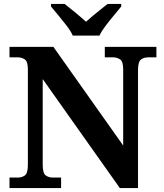

<svg xmlns="http://www.w3.org/2000/svg" viewBox="-20 -951 828 971"><path d="M28 0V-53H70Q91 -53 106 -64Q121 -75 121 -118V-600Q121 -640 105.5 -650.5Q90 -661 70 -661H28V-714H250L603 -215V-600Q603 -640 587.5 -650.5Q572 -661 552 -661H510V-714H771V-661H729Q708 -661 693 -650Q678 -639 678 -596V0H586L196 -551V-118Q196 -75 211 -64Q226 -53 247 -53H289V0ZM348 -771Q338 -794 317.5 -820.5Q297 -847 275.5 -873Q254 -899 238 -918V-931H307Q328 -915 360.5 -888Q393 -861 415 -841Q430 -855 450 -871.5Q470 -888 490 -904Q510 -920 524 -931H593V-918Q578 -899 556 -873Q534 -847 514 -820.5Q494 -794 483 -771Z"/></svg>

Font: Noto Serif Thai
Style: Bold
Weight: 700
Designer: Monotype Design Team
Foundry: Monotype Imaging Inc.
Version: Version 2.002; ttfautohint (v1.8.4.7-5d5b)